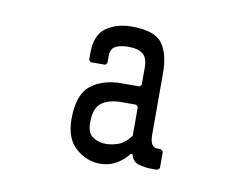

<svg xmlns="http://www.w3.org/2000/svg" viewBox="-50 -785 612 486"><g transform="rotate(10 256.0 -542.0)"><path d="M239 -416Q256 -416 272.5 -422.5Q289 -429 303 -448V-522L298 -527H261Q228 -527 209.5 -513.5Q191 -500 191 -463Q191 -435 206 -425.5Q221 -416 239 -416ZM234 -364Q199 -364 171 -388.5Q143 -413 143 -463Q143 -526 173.5 -550Q204 -574 252 -574H298L303 -579V-623Q303 -648 291 -658Q279 -668 253 -668Q233 -668 220.5 -661.5Q208 -655 208 -637V-618L203 -613H166L161 -618V-636Q161 -683 188 -701.5Q215 -720 253 -720Q312 -720 331.5 -693.5Q351 -667 351 -617V-459Q351 -427 370 -427H379L385 -422V-379L379 -374H364Q348 -374 331.5 -378.5Q315 -383 311 -402H306Q293 -385 274.5 -374.5Q256 -364 234 -364Z"/></g></svg>

Font: Hasubi Mono
Style: Regular
Weight: 400
Designer: Eli Heuer
Foundry: Eli Heuer
Version: Version 1.000